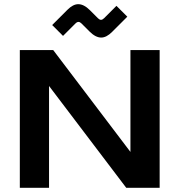

<svg xmlns="http://www.w3.org/2000/svg" viewBox="-20 -900 860 920"><path d="M75 0V-660H235L605 -172V-660H745V0H585L215 -488V0ZM230 -780 303 -853Q330 -880 355 -880Q382 -880 411 -851L450 -812Q457 -805 464 -805Q471 -805 479 -813L538 -872L590 -820L517 -747Q490 -720 465 -720Q438 -720 409 -749L370 -788Q363 -795 356 -795Q349 -795 341 -787L282 -728Z"/></svg>

Font: Xolonium
Style: Regular
Weight: 400
Designer: Severin Meyer
Version: Version 4.2